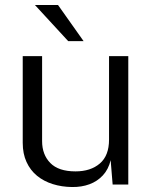

<svg xmlns="http://www.w3.org/2000/svg" viewBox="-20 -743 608 773"><path d="M270 10Q228.5 9.5 192.5 -1.8Q156.5 -13 129.2 -35.2Q102 -57.5 86.8 -90.8Q71.5 -124 71.5 -168V-517H149.5V-175Q149.5 -120.5 182.5 -86.8Q215.5 -53 284 -53Q345 -53 382 -84.8Q419 -116.5 419 -181V-517H496.5V0H433.5L425.5 -98Q416.5 -61 394.2 -37Q372 -13 340.2 -1.2Q308.5 10.5 270 10ZM213.5 -723H120.5L254.5 -577.5H316.5Z"/></svg>

Font: Public Sans Light
Style: Regular
Weight: 300
Designer: The Public Sans Project Authors: Dan O. Williams and USWDS (Libre Franklin designed by Pablo Impallari and Rodrigo Fuenz
Version: Version 1.007